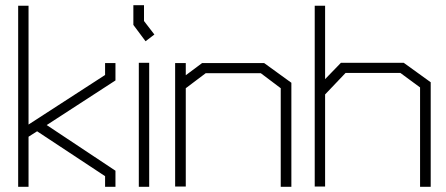

<svg xmlns="http://www.w3.org/2000/svg" viewBox="-20 -720 1720 740"><path d="M50 0V-698H90V-240L385 -431V-477H425V-410L160 -238L425 -62V0H385V-41L123 -214L90 -193V0Z M515 0V-478H555V0ZM494 -624V-700H535V-639L575 -587L541 -561Z M1062 0V-380L985 -438H773L696 -380V-1H655V-477H696V-430L759 -477H998L1103 -401V0Z M1599 0V-383L1523 -439H1312L1233 -356V-1H1193V-698H1233V-415L1294 -478H1536L1640 -403V0Z"/></svg>

Font: Turret Road Light
Style: Regular
Weight: 300
Designer: Noponies
Foundry: Noponies
Version: Version 1.001; ttfautohint (v1.8)